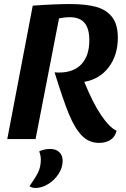

<svg xmlns="http://www.w3.org/2000/svg" viewBox="-20 -688 624 950"><path d="M326 -668Q403 -668 454 -654.5Q505 -641 534 -604.5Q563 -568 563 -501Q563 -415 518 -355.5Q473 -296 397 -283Q439 -179 480.5 -118Q522 -57 557 -41Q549 -10 526 4.5Q503 19 470 19Q420 19 385 -17Q350 -53 321 -123.5Q292 -194 250 -330Q260 -329 271 -329Q345 -329 383.5 -371Q422 -413 422 -489Q422 -546 398.5 -574.5Q375 -603 324 -603Q302 -603 272 -597L156 0H16L142 -660Q250 -668 326 -668ZM156 242Q137 242 126 233Q154 194 168 166Q182 138 182 102Q182 82 174 61Q198 49 229 49Q256 49 273 64.5Q290 80 290 108Q290 142 269.5 173Q249 204 218 223Q187 242 156 242Z"/></svg>

Font: Sansita Medium Italic
Style: Regular
Weight: 500
Italic angle: -11°
Designer: Pablo Cosgaya
Foundry: Omnibus-Type
Version: Version 1.006